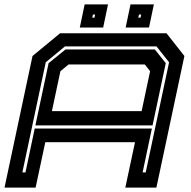

<svg xmlns="http://www.w3.org/2000/svg" viewBox="-30 -851 868 871"><path d="M-9.5 0 117.5 -597 242.5 -700H725.5L806.5 -597L679.5 0H538.5L582.5 -206H175.5L131.5 0ZM71.5 -69H85.5L127.5 -268H659L617 -69H631L737 -568.5L680 -640.5H264.5L177.5 -568.5ZM130.5 -282 190.5 -564.5 267 -626.5H672.5L722 -564.5L662 -282ZM205.5 -347H612.5L651 -528L627 -558.5H281L244 -528ZM540 -726 562 -831H668L646 -726ZM332 -726 354 -831H460L438 -726ZM388.5 -771H398.5L401.5 -785H391.5ZM597.5 -771H607.5L610.5 -785H600.5Z"/></svg>

Font: Tourney Expanded Regular
Style: Bold Italic
Weight: 700
Width: 7
Italic angle: -12°
Designer: Tyler Finck
Foundry: Etcetera Type Co
Version: Version 1.010; ttfautohint (v1.8.3)